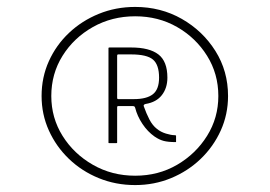

<svg xmlns="http://www.w3.org/2000/svg" viewBox="-20 -720 778 554"><path d="M370 -186Q314 -186 265 -206Q216 -226 179 -261.5Q142 -297 121 -343.5Q100 -390 100 -443Q100 -497 121 -543.5Q142 -590 179 -625Q216 -660 265 -680Q314 -700 370 -700Q444 -700 504.5 -665.5Q565 -631 601.5 -573Q638 -515 638 -443Q638 -390 617 -343.5Q596 -297 559 -261.5Q522 -226 473.5 -206Q425 -186 370 -186ZM370 -213Q437 -213 491 -244.5Q545 -276 577.5 -328Q610 -380 610 -443Q610 -507 577.5 -559Q545 -611 491 -642Q437 -673 370 -673Q303 -673 248 -642Q193 -611 160.5 -559Q128 -507 128 -443Q128 -380 160.5 -328Q193 -276 248 -244.5Q303 -213 370 -213ZM296 -307Q293 -307 293 -308V-581Q293 -583 296 -583H358Q411 -583 437 -563Q463 -543 463 -496Q463 -466 447 -445.5Q431 -425 400 -420Q396 -419 395 -417Q394 -415 395 -413Q402 -393 411 -375.5Q420 -358 433 -348Q444 -339 459 -334.5Q474 -330 483 -330Q486 -330 487 -329.5Q488 -329 488 -328V-312Q488 -311 488 -310.5Q488 -310 487 -310Q465 -310 452 -313.5Q439 -317 426 -326Q406 -340 391 -362.5Q376 -385 370 -409Q369 -412 367.5 -413Q366 -414 361 -414H322Q318 -414 318 -411V-308Q318 -307 315 -307ZM318 -438Q318 -434 321 -434H366Q403 -434 421 -448Q439 -462 439 -496Q439 -533 421.5 -548Q404 -563 358 -563H321Q318 -563 318 -559Z"/></svg>

Font: Glory Thin Thin
Style: Regular
Weight: 250
Version: Version 1.011